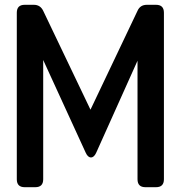

<svg xmlns="http://www.w3.org/2000/svg" viewBox="-20 -780 753 800"><path d="M381 -144Q372 -124 359 -124Q346 -124 337 -144L160 -530V-33Q160 0 127 0H83Q50 0 50 -33V-727Q50 -760 83 -760H121Q148 -760 160 -735L357 -323L553 -735Q564 -760 592 -760H630Q663 -760 663 -727V-33Q663 0 630 0H586Q553 0 553 -33V-527Z"/></svg>

Font: Yusei Magic
Style: Regular
Weight: 400
Designer: Tanukizamurai
Foundry: Yusei Magic Project
Version: Version 1.200